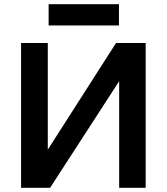

<svg xmlns="http://www.w3.org/2000/svg" viewBox="-20 -900 799 920"><path d="M213 -778V-880H550V-778ZM81 0V-694H209V-183L536 -694H678V0H551V-511L220 0Z"/></svg>

Font: Cantarell
Style: Bold
Weight: 700
Designer: Dave Crossland, Nikolaus Waxweiler, Florian Fecher, Jacques Le Bailly, Eben Sorkin, Alexei Vanyashin, Alexios Zavras, Em
Version: Version 0.303